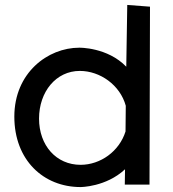

<svg xmlns="http://www.w3.org/2000/svg" viewBox="-20 -727 701 777"><path d="M495 -707 491 -457C415 -536 301 -534 301 -534C173 -534 38 -432 38 -255C38 -79 156 30 306 30C306 30 409 30 486 -42L485 20H585L587 -700ZM306 -60C208 -60 138 -138 138 -247C138 -356 207 -440 303 -440C385 -440 466 -383 489 -299L488 -195C463 -115 387 -60 306 -60Z"/></svg>

Font: McLaren
Style: Regular
Weight: 400
Designer: Astigmatic (AOETI)
Foundry: Astigmatic (AOETI)
Version: Version 1.000